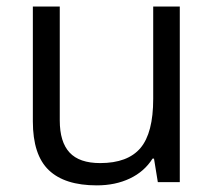

<svg xmlns="http://www.w3.org/2000/svg" viewBox="-20 -555 654 585"><path d="M162.1 -535.2V-188Q162.1 -122.6 191.9 -90.3Q221.7 -58.1 285.2 -58.1Q369.1 -58.1 408 -104Q446.8 -149.9 446.8 -253.9V-535.2H527.8V0H460.9L449.2 -71.8H444.8Q419.9 -32.2 375.7 -11.2Q331.5 9.8 274.9 9.8Q177.2 9.8 128.7 -36.6Q80.1 -83 80.1 -185.1V-535.2Z"/></svg>

Font: f08745844
Style: Regular
Weight: 400
Foundry: Ascender Corporation
Version: Version 1.10